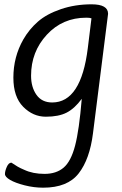

<svg xmlns="http://www.w3.org/2000/svg" viewBox="-20 -527 564 890"><path d="M380 -445Q270 -445 197 -366Q124 -287 124 -176Q124 -123 149 -87.5Q174 -52 222 -52Q356 -52 387 -304L404 -442Q397 -445 380 -445ZM42 -167Q42 -263 88 -344Q115 -391 155.5 -426.5Q196 -462 262 -484.5Q328 -507 404.5 -507Q481 -507 481 -463L411 91Q396 211 344.5 277Q293 343 180 343Q137 343 94 332Q51 321 27 307Q3 293 3 279.5Q3 266 11.5 246.5Q20 227 33 227Q34 227 41.5 232.5Q49 238 62 245.5Q75 253 92 260Q132 279 186.5 279Q241 279 275 250Q309 221 328 148.5Q347 76 359 -69Q326 -24 289 -5Q252 14 192.5 14Q133 14 87.5 -32Q42 -78 42 -167Z"/></svg>

Font: Kite One
Style: Regular
Weight: 400
Designer: Eduardo Rodriguez Tunni
Foundry: Eduardo Rodriguez Tunni
Version: Version 1.001